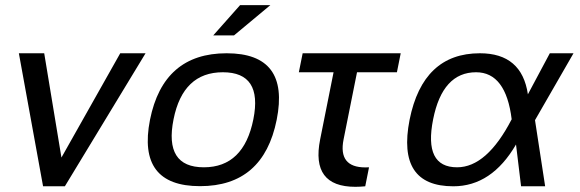

<svg xmlns="http://www.w3.org/2000/svg" viewBox="-20 -718 2236 740"><path d="M52.7 -512.7H150.4L216.8 -110.8L443.4 -512.7H541L230 0H146Z M765.6 -73.2Q919.4 -73.2 956.5 -258.3Q992.7 -439.5 838.9 -439.5Q685.1 -439.5 648.9 -258.3Q611.8 -73.2 765.6 -73.2ZM558.1 -256.3Q609.4 -512.7 853.5 -512.7Q1097.7 -512.7 1046.4 -256.3Q995.1 -0.5 751 -0.5Q507.8 -0.5 558.1 -256.3ZM905.3 -698.2H1022L881.8 -581.5H801.8Z M1146.5 -512.7H1524.4L1509.8 -439.5H1356L1304.2 -180.7Q1282.7 -72.8 1388.2 -72.8Q1395 -72.8 1402.3 -73.2L1387.7 0Q1367.2 2 1349.6 2Q1177.2 2 1213.9 -180.7L1265.6 -439.5H1131.8Z M1558.6 -256.3Q1609.9 -512.7 1829.6 -512.7Q1991.2 -512.7 2014.6 -354.5L2099.1 -512.7H2190.4L2042 -254.9L2081.1 0H1988.3L1968.8 -161.1Q1875 0 1727.1 0Q1508.3 0 1558.6 -256.3ZM1741.7 -73.2Q1856.4 -73.2 1952.1 -258.3Q1929.7 -439.5 1814.9 -439.5Q1685.5 -439.5 1649.4 -258.3Q1612.3 -73.2 1741.7 -73.2Z"/></svg>

Font: Sansation
Style: Italic
Weight: 400
Designer: Bernd Montag
Version: Version 1.301